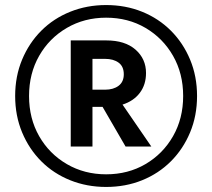

<svg xmlns="http://www.w3.org/2000/svg" viewBox="-20 -730 840 760"><path d="M40 -350Q40 -428 67.5 -494Q95 -560 143.5 -608.5Q192 -657 258 -683.5Q324 -710 400 -710Q477 -710 542.5 -683.5Q608 -657 656.5 -608.5Q705 -560 732.5 -494Q760 -428 760 -350Q760 -272 732.5 -206Q705 -140 656.5 -91.5Q608 -43 542.5 -16.5Q477 10 400 10Q324 10 258 -16.5Q192 -43 143.5 -91.5Q95 -140 67.5 -206Q40 -272 40 -350ZM95 -350Q95 -261 135 -191Q175 -121 244.5 -80.5Q314 -40 400 -40Q487 -40 556 -80.5Q625 -121 665 -191Q705 -261 705 -350Q705 -439 665 -509Q625 -579 556 -619.5Q487 -660 400 -660Q314 -660 244.5 -619.5Q175 -579 135 -509Q95 -439 95 -350ZM260 -570H401Q475 -570 516.5 -533.5Q558 -497 558 -441Q558 -395 533.5 -362.5Q509 -330 465 -316L579 -150H477L386 -307H346V-150H260ZM396 -497H346V-375H396Q429 -375 449.5 -390.5Q470 -406 470 -436Q470 -467 449.5 -482Q429 -497 396 -497Z"/></svg>

Font: Jost* Semi
Style: Regular
Weight: 600
Version: Version 3.7